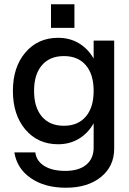

<svg xmlns="http://www.w3.org/2000/svg" viewBox="-20 -692 611 908"><path d="M221.2 -671.9H332V-560.1H221.2ZM520 -500V11.2Q520 94.2 457.5 145Q395 195.8 292 195.8Q191.4 195.8 125.7 150.4Q60.1 105 47.9 28.8H147Q152.3 69.8 189.7 93Q227.1 116.2 289.1 116.2Q352.5 116.2 387.7 87.2Q422.9 58.1 422.9 5.9V-108.9Q396 -61.5 352.8 -35.6Q309.6 -9.8 254.9 -9.8Q159.2 -9.8 100.1 -79.3Q41 -148.9 41 -262.2Q41 -374.5 100.1 -443.8Q159.2 -513.2 254.9 -513.2Q310.1 -513.2 353 -487.5Q396 -461.9 422.9 -415V-500ZM282.2 -97.2Q348.6 -97.2 385.7 -140.6Q422.9 -184.1 422.9 -262.2Q422.9 -340.3 386 -383.5Q349.1 -426.8 282.2 -426.8Q215.3 -426.8 178.2 -383.5Q141.1 -340.3 141.1 -262.2Q141.1 -184.1 178.2 -140.6Q215.3 -97.2 282.2 -97.2Z"/></svg>

Font: Overused Grotesk Medium
Style: Regular
Weight: 500
Version: Version 0.002